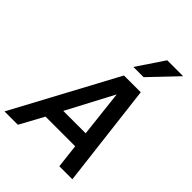

<svg xmlns="http://www.w3.org/2000/svg" viewBox="-292 -1055 1181 1181"><g transform="rotate(45 298.0 -465.0)"><path d="M-32.2 0 331.1 -675.8H477.1L558.1 0H444.8L426.8 -155.8H168.9L84 0ZM221.2 -257.8H416L381.8 -562ZM423.8 -753.9H335L453.1 -930.2H591.8Z"/></g></svg>

Font: Clear Sans Medium
Style: Italic
Weight: 500
Italic angle: -12°
Foundry: Intel Corporation
Version: Version 1.00